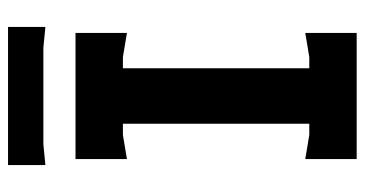

<svg xmlns="http://www.w3.org/2000/svg" viewBox="-235 -673 908 478"><g transform="rotate(-90 219.0 -434.0)"><path d="M150 0V-700H288V0ZM62 0V-128L122 -118H316L376 -128V0ZM62 -572V-700H376V-572L316 -582H122ZM47 -868H391V-775L339 -780H99L47 -775Z"/></g></svg>

Font: AR One Sans
Style: Bold
Weight: 700
Designer: Niteesh Yadav
Foundry: Niteesh Yadav
Version: Version 1.001;gftools[0.9.33]